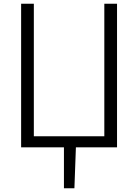

<svg xmlns="http://www.w3.org/2000/svg" viewBox="-20 -788 740 1027"><path d="M606 -768H538V-59H161V-768H93V0H322V219H378L386 0H606Z"/></svg>

Font: Kawkab Mono Light
Style: Regular
Weight: 300
Monospace: yes
Designer: Abdullah Arif
Foundry: Abdullah Arif
Version: Version 1.000;PS 000.500;hotconv 1.0.88;makeotf.lib2.5.64775